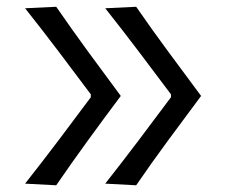

<svg xmlns="http://www.w3.org/2000/svg" viewBox="-20 -550 673 572"><path d="M147.5 2 54.7 -2.9Q105.5 -67.4 154.1 -131.6Q202.6 -195.8 250.5 -260.3V-269Q202.6 -333 154.1 -397.2Q105.5 -461.4 54.7 -525.4L147.5 -529.8Q193.4 -463.4 241.7 -397.2Q290 -331.1 339.8 -264.2Q290 -197.8 241.7 -131.3Q193.4 -64.9 147.5 2ZM385.7 2 293.5 -2.9Q344.2 -67.4 392.8 -131.6Q441.4 -195.8 489.3 -260.3V-269Q441.4 -333 392.8 -397.2Q344.2 -461.4 293.5 -525.4L385.7 -529.8Q431.6 -463.4 480.5 -397.2Q529.3 -331.1 579.1 -264.2Q529.3 -197.8 480.5 -131.3Q431.6 -64.9 385.7 2Z"/></svg>

Font: Pinar-DS2-FD Regular
Style: Regular
Weight: 400
Designer: Amin Abedi
Version: Version 2.000